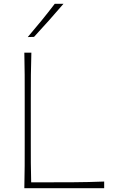

<svg xmlns="http://www.w3.org/2000/svg" viewBox="-20 -990 606 1010"><path d="M108 0Q109.5 -61 109.8 -117Q110 -173 110 -238V-475Q110 -540.5 109.8 -596.5Q109.5 -652.5 108 -713H145Q143 -652.5 142.5 -596.5Q142 -540.5 142 -475V-242Q142 -184 142.2 -133.8Q142.5 -83.5 144 -31H250Q311.5 -31 358.5 -31.2Q405.5 -31.5 445.8 -32.5Q486 -33.5 528 -35V0ZM126 -795Q163 -838.5 198.8 -882.2Q234.5 -926 268 -970H314Q276.5 -926 237.8 -882.8Q199 -839.5 159 -796Z"/></svg>

Font: Commissioner Flair Thin
Style: Regular
Weight: 100
Designer: Kostas Bartsokas
Foundry: Kostas Bartsokas
Version: Version 1.000; ttfautohint (v1.8.3)